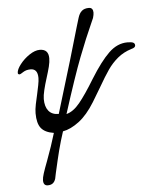

<svg xmlns="http://www.w3.org/2000/svg" viewBox="-60 -665 784 999"><g transform="rotate(-5 332.5 -165.5)"><path d="M126 257Q126 244 133.5 220.5Q141 197 156 158Q171 118 182 85L204 16Q158 9 138 -16Q118 -41 118 -94Q118 -114 123.5 -141Q129 -168 135 -193Q140 -216 144.5 -238.5Q149 -261 149 -276Q149 -324 112 -324Q89 -324 73 -313.5Q57 -303 54 -303Q44 -303 44 -311Q44 -329 64.5 -355.5Q85 -382 114 -401.5Q143 -421 168 -421Q214 -421 214 -373Q214 -354 208 -330Q202 -306 190 -268Q181 -240 174 -211Q167 -182 167 -164Q167 -124 185 -102Q203 -80 238 -80Q337 -404 371 -525L384 -568Q391 -592 404.5 -604Q418 -616 442 -616Q453 -616 458.5 -609Q464 -602 464 -590Q464 -579 459 -562Q453 -547 448 -537Q414 -462 376.5 -365Q339 -268 278 -76Q314 -85 348 -126.5Q382 -168 430 -247Q484 -334 528.5 -377Q573 -420 626 -420Q648 -420 656.5 -415.5Q665 -411 665 -401Q665 -389 644 -384Q602 -371 571.5 -345.5Q541 -320 518.5 -287.5Q496 -255 462 -196L420 -126Q380 -61 336 -28Q292 5 252 12L237 60Q223 108 211 160Q199 212 196 225L190 254Q185 270 175 277.5Q165 285 149 285Q126 285 126 257Z"/></g></svg>

Font: EB Garamond Medium
Style: Italic
Weight: 500
Italic angle: -17.2°
Designer: Georg Duffner and Octavio Pardo
Foundry: Georg Duffner
Version: Version 1.000